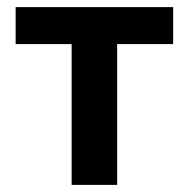

<svg xmlns="http://www.w3.org/2000/svg" viewBox="-20 -520 530 540"><path d="M181.5 0V-396H24V-500H467V-396H309.5V0Z"/></svg>

Font: Geologica Medium
Style: Regular
Weight: 500
Designer: Sindre Bremnes, Frode Helland
Foundry: Monokrom Skriftforlag AS
Version: Version 1.010;gftools[0.9.28]